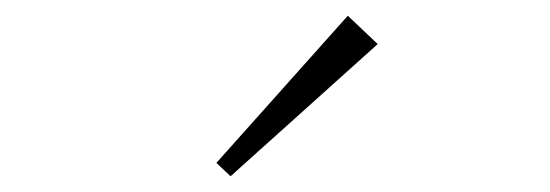

<svg xmlns="http://www.w3.org/2000/svg" viewBox="-20 -919 699 244"><path d="M460 -863 273 -695 255 -712 422 -899Z"/></svg>

Font: TypoPRO Sinkin Sans
Style: 200 X Light
Weight: 200
Designer: Keith Bates
Foundry: K-Type
Version: Sinkin Sans (version 1.0)  by Keith Bates   •   © 2014   www